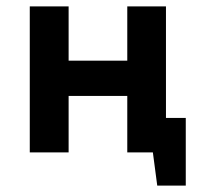

<svg xmlns="http://www.w3.org/2000/svg" viewBox="-20 -477 616 601"><path d="M378.4 -176.8H194.8V0H73.2V-457H194.8V-287.1H378.4V-457H499.5V-107.9H561.5V104H472.2L458.5 0H378.4Z"/></svg>

Font: PT Astra Sans
Style: Bold
Weight: 700
Designer: A.Korolkova, I. Chaeva
Foundry: ParaType Ltd
Version: Version 1.001; ttfautohint (v1.6)